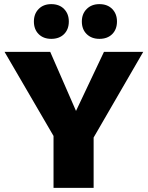

<svg xmlns="http://www.w3.org/2000/svg" viewBox="-20 -909 715 929"><path d="M256 -222 2 -658H223L378 -303ZM239 0V-330H433V0ZM417 -216 315 -303 483 -658H673ZM228 -721Q190 -721 167 -744Q144 -767 144 -805Q144 -842 167 -865.5Q190 -889 228 -889Q267 -889 290 -865.5Q313 -842 313 -805Q313 -767 290 -744Q267 -721 228 -721ZM461 -721Q423 -721 399.5 -744Q376 -767 376 -805Q376 -842 399.5 -865.5Q423 -889 461 -889Q500 -889 523 -865.5Q546 -842 546 -805Q546 -767 523 -744Q500 -721 461 -721Z"/></svg>

Font: Ysabeau Infant Black
Style: Regular
Weight: 900
Designer: Christian Thalmann (Catharsis Fonts)
Version: Version 2.001;gftools[0.9.30]; featfreeze: ss01,ss02,lnum